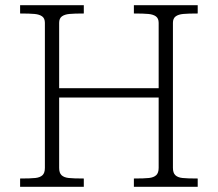

<svg xmlns="http://www.w3.org/2000/svg" viewBox="-20 -720 840 740"><path d="M591.5 -700H742V-668Q705 -668 686.2 -666.2Q667.5 -664.5 657 -656.8Q646.5 -649 646.5 -632V-73Q646.5 -53.5 655.8 -44.8Q665 -36 683.2 -34Q701.5 -32 742 -32V0H591.5ZM153 -73V-632Q153 -649 142.5 -656.8Q132 -664.5 113.2 -666.2Q94.5 -668 57.5 -668V-700H208V0H57.5V-32Q98 -32 116.2 -34Q134.5 -36 143.8 -44.8Q153 -53.5 153 -73ZM153 -700H303V-668Q266 -668 247.5 -666.2Q229 -664.5 218.5 -656.8Q208 -649 208 -632V-73Q208 -53.5 217.2 -44.8Q226.5 -36 244.8 -34Q263 -32 303 -32V0H153ZM172 -380H609.5V-344H172ZM591.5 -73V-632Q591.5 -649 581 -656.8Q570.5 -664.5 551.8 -666.2Q533 -668 496 -668V-700H646.5V0H496V-32Q536 -32 554.2 -34Q572.5 -36 582 -44.8Q591.5 -53.5 591.5 -73Z"/></svg>

Font: Didactic
Style: Regular
Weight: 400
Designer: Tyler Finck
Foundry: Etcetera Type Co
Version: Version 3.007;FEAKit 1.0